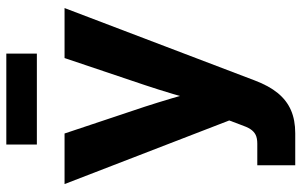

<svg xmlns="http://www.w3.org/2000/svg" viewBox="-191 -546 941 599"><g transform="rotate(-90 279.5 -246.5)"><path d="M63.4 85.7H130.6Q147.9 85.7 158.4 80.5Q168.9 75.2 176.1 64.2Q183.3 53.1 190.4 32.2L203.2 -1.8L4.7 -515.6H162.5L246 -265.6Q270.6 -189.9 301.4 -79.7H258.9Q272.7 -132.7 286 -177.8Q299.4 -222.9 313.7 -265.6L397.9 -515.6H553.9L328.1 77.5Q311.4 121.9 288.6 149.7Q265.7 177.5 235.1 190.8Q204.4 204.1 163.4 204.1H63.4ZM411.7 -602H128.1V-697.3H411.7Z"/></g></svg>

Font: Intratopia Thin
Style: Regular
Weight: 100
Designer: Rasmus Andersson
Foundry: rsms
Version: Version 3.000;Glyphs 3.2.3 (3260)